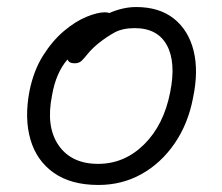

<svg xmlns="http://www.w3.org/2000/svg" viewBox="-20 -514 631 546"><path d="M260 12Q182 12 133 -22.5Q84 -57 66.5 -117.5Q49 -178 64 -256Q76 -314 102.5 -356Q129 -398 161.5 -425.5Q194 -453 225.5 -466Q257 -479 278 -479Q286 -479 291 -477Q309 -485 328.5 -489.5Q348 -494 367 -494Q433 -494 474.5 -461Q516 -428 530.5 -370Q545 -312 529 -236Q515 -162 476.5 -106Q438 -50 382.5 -19Q327 12 260 12ZM128 -243Q110 -154 146.5 -101Q183 -48 259 -48Q334 -48 390 -103.5Q446 -159 464 -252Q481 -337 454.5 -385.5Q428 -434 363 -434Q329 -434 306.5 -422Q284 -410 259 -390Q240 -374 230 -361.5Q220 -349 212.5 -341.5Q205 -334 192 -334Q176 -334 172 -345Q139 -307 128 -243Z"/></svg>

Font: Shantell Sans Normal
Style: Italic
Weight: 300
Italic angle: -11.31°
Designer: Stephen Nixon, Anya Danilova, Shantell Martin
Foundry: Arrow Type
Version: Version 1.008;[a672d596b]